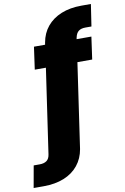

<svg xmlns="http://www.w3.org/2000/svg" viewBox="-207 -845 723 1113"><g transform="rotate(-10 154.0 -288.5)"><path d="M-102 208H-43Q25.5 208 77.2 187Q129 166 161 126.2Q193 86.5 202 32.5L274.5 -466.5H361.5L380 -598.5H293L295 -608.5Q300.5 -634 315 -645Q329.5 -656 355 -656H390.5L410 -785H354.5Q286.5 -785 235 -764Q183.5 -743 151.2 -704Q119 -665 109.5 -610.5L107.5 -598.5H42L23.5 -466.5H89L16.5 31Q13 56.5 -2.5 67.8Q-18 79 -43.5 79H-79Z"/></g></svg>

Font: Anybody ExtraCondensed Black
Style: Regular
Weight: 900
Width: 2
Version: Version 1.113;gftools[0.9.25]